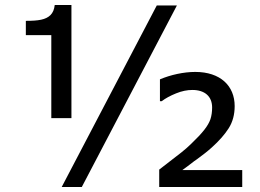

<svg xmlns="http://www.w3.org/2000/svg" viewBox="-20 -749 1040 769"><path d="M266.1 -729H199.2C197.3 -710.9 191.4 -697.8 182.1 -688.5C163.1 -669.9 133.8 -665.5 83.5 -665.5V-608.4H185.5V-275.9H266.1ZM607.9 -727.1 227.1 0H307.6L688.5 -727.1ZM950.2 -67.9H710.4C722.2 -76.2 737.8 -87.9 757.8 -103.5L769 -111.3C792.5 -128.4 812.5 -144 828.6 -158.7C857.4 -184.6 879.9 -210 896 -235.4C912.1 -260.7 919.9 -290.5 919.9 -324.2C919.9 -405.3 862.3 -460.9 762.2 -460.9C715.3 -460.9 663.1 -449.2 620.6 -431.2V-343.8H627.9C643.1 -355.5 662.1 -365.7 685.1 -375C708 -384.3 729.5 -388.7 750.5 -388.7C799.8 -388.7 829.6 -363.3 829.6 -318.4C829.6 -300.3 827.1 -284.7 822.8 -271.5C813.5 -245.1 793 -218.3 745.6 -172.9C734.4 -161.6 721.2 -150.4 706.1 -138.2C690.9 -126 667 -107.9 634.8 -83L617.7 -69.8V0H950.2Z"/></svg>

Font: SG Kara SemiBold
Style: Regular
Weight: 400
Designer: Damoon Khanjanzadeh
Version: Version 1.000